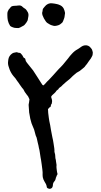

<svg xmlns="http://www.w3.org/2000/svg" viewBox="-20 -1073 630 1199"><path d="M284 105 277 102Q272 99 272 94Q271 85 267 76.5Q263 68 258 61Q250 48 247 33Q247 30 246.5 26.5Q246 23 246 20Q247 3 244.5 -14.5Q242 -32 240 -49Q239 -56 238 -62.5Q237 -69 236 -76Q235 -79 235 -81.5Q235 -84 234 -86Q232 -96 231 -105.5Q230 -115 228 -125Q227 -131 226 -137Q225 -143 223 -149Q222 -157 220 -165Q218 -173 216 -181Q215 -188 213 -194.5Q211 -201 210 -208Q209 -211 208.5 -214Q208 -217 206 -220L203 -227Q201 -236 198 -245.5Q195 -255 193 -264Q191 -270 188 -276Q185 -282 183 -288L177 -303Q175 -310 173 -317.5Q171 -325 169 -332L166 -349Q165 -354 164 -360Q163 -366 162 -371Q162 -376 161.5 -379.5Q161 -383 161 -387Q160 -394 160 -400.5Q160 -407 159 -414V-421Q161 -428 161.5 -434Q162 -440 163 -446Q165 -451 163 -455L157 -468Q156 -470 155.5 -471Q155 -472 154 -473Q149 -478 145 -484.5Q141 -491 136 -497L134 -500Q131 -506 127.5 -512.5Q124 -519 119 -523L104 -544Q100 -550 96 -556Q92 -562 87 -568Q82 -576 76.5 -583.5Q71 -591 64 -598Q49 -616 40 -639L34 -657Q28 -674 31 -693Q31 -695 31.5 -697Q32 -699 32 -701Q35 -724 56 -739Q60 -742 64 -743Q66 -744 68.5 -744Q71 -744 73 -745Q79 -747 84 -747Q86 -747 88.5 -746Q91 -745 93 -744Q97 -743 101.5 -743Q106 -743 110 -739Q115 -734 119 -728.5Q123 -723 126 -716Q128 -711 133 -710Q136 -709 138 -705Q138 -704 138.5 -702.5Q139 -701 139 -700Q140 -691 147 -683Q148 -681 150 -679Q158 -669 166 -659Q174 -649 182 -639Q184 -636 186.5 -633.5Q189 -631 190 -628Q202 -609 214 -591Q226 -573 237 -555L245 -543Q246 -542 246.5 -542Q247 -542 248 -541Q250 -539 253 -541L263 -551Q268 -557 273.5 -563Q279 -569 285 -574Q299 -588 311.5 -602.5Q324 -617 337 -631Q342 -637 348 -643Q354 -649 359 -654L373 -669Q381 -679 389 -688.5Q397 -698 405 -708Q411 -716 416.5 -723Q422 -730 429 -737Q445 -755 464 -765Q471 -769 477 -773.5Q483 -778 489 -782Q497 -788 510 -790Q533 -792 546 -775Q550 -771 553 -766Q556 -761 557 -755Q561 -748 559 -737Q559 -728 554 -720Q548 -707 537 -694L530 -684Q528 -680 525 -676.5Q522 -673 520 -670Q518 -667 514 -663Q510 -656 504.5 -651.5Q499 -647 493 -642Q489 -639 485.5 -636Q482 -633 478 -630L466 -623Q459 -620 453 -614Q450 -611 448 -610Q441 -605 434.5 -598.5Q428 -592 422 -586Q418 -582 414.5 -579Q411 -576 407 -573Q403 -570 399 -566.5Q395 -563 391 -560L378 -548Q377 -547 376 -546.5Q375 -546 374 -545Q364 -533 350 -524Q347 -521 347 -521Q346 -517 343.5 -515Q341 -513 338 -511Q337 -510 336 -509Q335 -508 333 -507Q329 -500 323 -494Q317 -488 311 -483Q308 -481 305.5 -478Q303 -475 301 -472Q299 -470 300 -465Q301 -462 302 -458.5Q303 -455 304 -452Q307 -442 304 -431Q304 -430 303.5 -428.5Q303 -427 303 -425Q302 -423 300 -421Q298 -419 298 -416Q297 -414 297 -410Q297 -405 291 -403Q289 -403 287 -400Q286 -399 286 -398Q286 -397 284 -396Q278 -393 280 -387Q280 -383 280.5 -378Q281 -373 281 -368Q282 -360 283 -352Q284 -344 285 -336L288 -317Q291 -304 293.5 -290.5Q296 -277 298 -263L307 -216Q309 -207 311 -198Q313 -189 314 -180Q315 -172 316.5 -163.5Q318 -155 319 -147Q320 -141 320 -135.5Q320 -130 320 -124Q321 -123 321 -121Q321 -119 322 -117Q325 -108 325 -99Q325 -95 325.5 -91.5Q326 -88 326 -85Q327 -82 327.5 -79Q328 -76 329 -73V-70Q330 -63 331 -57Q332 -51 333 -44V-40Q332 -32 333 -23.5Q334 -15 335 -7Q335 -2 336.5 2.5Q338 7 339 12Q339 16 338 18Q334 22 332 30Q332 31 331.5 32Q331 33 331 33Q328 37 328 42Q326 53 320 59Q310 69 310 86L308 94Q306 101 298 104.5Q290 108 284 105ZM323 -911Q315 -911 307 -914Q298 -916 290.5 -920.5Q283 -925 275 -930Q272 -932 269.5 -935Q267 -938 265 -941Q253 -957 245 -979Q244 -982 244 -985Q244 -988 243 -992Q245 -997 245.5 -1003Q246 -1009 247 -1014Q247 -1015 249 -1019Q257 -1030 268 -1041L274 -1045Q277 -1047 280 -1048.5Q283 -1050 287 -1051Q296 -1054 308 -1052Q314 -1051 320 -1050.5Q326 -1050 333 -1048Q344 -1046 352 -1042Q368 -1036 377 -1021Q379 -1014 382 -1009Q384 -1002 385.5 -996Q387 -990 385 -983Q383 -973 383 -968Q382 -961 379 -954.5Q376 -948 374 -941Q371 -932 363 -927Q355 -919 344.5 -915.5Q334 -912 323 -911ZM89 -898H85Q70 -898 61 -902L54 -905Q49 -906 43 -912Q38 -920 34.5 -928Q31 -936 29 -945Q26 -960 26 -977V-988Q26 -996 29 -1003Q32 -1010 36 -1016Q38 -1018 40.5 -1020Q43 -1022 44 -1025Q49 -1031 54 -1034Q65 -1037 76 -1037Q78 -1037 81.5 -1037Q85 -1037 88 -1038Q91 -1038 94 -1038.5Q97 -1039 101 -1039Q112 -1039 120 -1031Q122 -1029 125 -1026.5Q128 -1024 131 -1022Q142 -1017 149 -1004Q160 -990 157.5 -973Q155 -956 154 -953Q154 -950 153 -947Q152 -944 150 -941Q147 -936 144 -931Q141 -926 136 -921Q135 -919 133 -917.5Q131 -916 129 -914Q123 -911 118 -908Q113 -905 107 -902Q103 -900 98.5 -898.5Q94 -897 89 -898Z"/></svg>

Font: Lacquer
Style: Regular
Weight: 400
Designer: Eli Block, Niki Polyocan
Version: Version 1.100